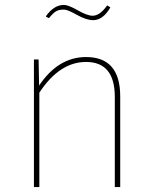

<svg xmlns="http://www.w3.org/2000/svg" viewBox="-20 -761 621 781"><path d="M330 -529Q469 -529 469 -369V0H447V-367Q447 -509 330 -509Q222 -509 140 -384V0H118V-519H137L139 -413Q217 -529 330 -529ZM240 -722Q219 -722 207 -714.5Q195 -707 179 -687L166 -694Q199 -741 240 -741Q258 -741 296.5 -719Q335 -697 357 -697Q386 -697 416 -739L429 -731Q399 -679 359 -679Q331 -679 293 -700.5Q255 -722 240 -722Z"/></svg>

Font: FiraSans
Style: Regular
Weight: 150
Designer: Carrois Corporate & Edenspiekermann AG
Foundry: Carrois Corporate GbR & Edenspiekermann AG
Version: Version 3.106;PS 003.106;hotconv 1.0.70;makeotf.lib2.5.58329